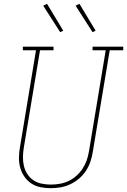

<svg xmlns="http://www.w3.org/2000/svg" viewBox="-20 -980 667 1008"><path d="M246 8Q218 8 191.5 2.5Q165 -3 143.5 -17.5Q122 -32 107.5 -53.5Q93 -75 86 -100.5Q79 -126 79.5 -153.5Q80 -181 85 -208L169 -716H100V-735H261V-716H190L105 -205Q101 -181 100.5 -156.5Q100 -132 105.5 -109Q111 -86 123.5 -66.5Q136 -47 155 -34Q174 -21 198 -16Q222 -11 246 -11Q270 -11 293.5 -15Q317 -19 339.5 -29.5Q362 -40 381 -57Q400 -74 413.5 -94.5Q427 -115 435 -138Q443 -161 447 -185L535 -716H466V-735H627V-716H556L467 -182Q463 -156 454.5 -131Q446 -106 431 -83Q416 -60 394.5 -42Q373 -24 348.5 -12.5Q324 -1 298 3.5Q272 8 246 8Q246 8 246 8Q246 8 246 8ZM466 -811 377 -950 397 -960 482 -819ZM296 -811 207 -950 227 -960 312 -819Z"/></svg>

Font: Iosevka Slab ThExObl
Style: Regular
Weight: 100
Width: 7
Italic angle: -9°
Monospace: yes
Designer: Belleve Invis
Foundry: Belleve Invis
Version: Version 11.1.1; ttfautohint (v1.8.3)